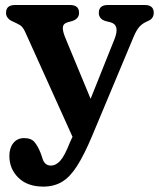

<svg xmlns="http://www.w3.org/2000/svg" viewBox="-20 -494 620 748"><path d="M252.5 60.5 262.5 39 79 -367.5Q69.5 -389.5 56.8 -396.8Q44 -404 26 -412Q3.5 -423.5 3.5 -444Q3.5 -474.5 38.5 -474.5H253Q288 -474.5 288 -444Q288 -420.5 261 -412L243 -407Q226 -402 224.8 -387.2Q223.5 -372.5 236 -343L333 -109L426 -341.5Q448 -396.5 411 -407L391 -412Q365 -420 365 -444Q365 -474.5 400 -474.5H544Q579 -474.5 579 -444Q579 -434.5 574.5 -426.5Q570 -418.5 557.5 -412.5Q537.5 -404.5 525 -391.8Q512.5 -379 500.5 -350.5L338.5 36.5Q308 109 280.5 152.2Q253 195.5 221.8 214.2Q190.5 233 149 233Q87 233 51.8 198.5Q16.5 164 16.5 113.5Q16.5 82.5 32 63.2Q47.5 44 74 44Q102 44 115 60.2Q128 76.5 138 101.5L144.5 120Q152.5 151 178 151Q198 151 215 132Q232 113 252.5 60.5Z"/></svg>

Font: Fraunces 9pt SuperSoft SemiBold
Style: Regular
Weight: 600
Version: Version 1.000;[0bf87f6ff]